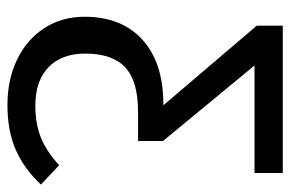

<svg xmlns="http://www.w3.org/2000/svg" viewBox="-152 -415 780 516"><g transform="rotate(90 238.0 -157.0)"><path d="M476 123Q434 168 383 190.5Q332 213 262 213Q193 213 139 186.5Q85 160 55 113Q25 66 25 6Q25 -94 87 -150Q149 -206 260 -206H263L49 -457V-527H445V-451H156L359 -205V-138H280Q198 -138 161 -103.5Q124 -69 124 4Q124 67 160.5 102.5Q197 138 264 138Q313 138 350 123Q387 108 424 74Z"/></g></svg>

Font: Fira Sans
Style: Regular
Weight: 400
Designer: bBox Type GmbH & Carrois Corporate GbR & Edenspiekermann AG
Foundry: bBox Type GmbH & Carrois Corporate GbR & Edenspiekermann AG
Version: Version 4.301